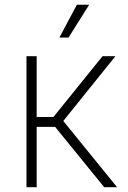

<svg xmlns="http://www.w3.org/2000/svg" viewBox="-20 -780 535 800"><path d="M90.3 0V-545.9H132.8V-292.5H202.6L407.2 -545.9H460.9L243.7 -275.9L467.8 0H414.1L209.5 -251.5H132.8V0ZM227.5 -623.5 300.3 -760.3H351.6L265.6 -623.5Z"/></svg>

Font: Inter Extra Light
Style: Regular
Weight: 200
Designer: Rasmus Andersson
Foundry: rsms
Version: Version 4.000;git-3c8e0fc